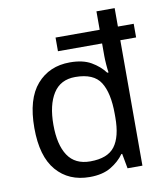

<svg xmlns="http://www.w3.org/2000/svg" viewBox="-85 -831 788 912"><g transform="rotate(-10 308.5 -375.0)"><path d="M274.9 9.8Q173.8 9.8 114.5 -59.1Q55.2 -127.9 55.2 -265.1Q55.2 -404.8 115.5 -473.9Q175.8 -543 274.9 -543Q337.9 -543 377.4 -520Q417 -497.1 441.9 -463.9H448.2Q445.8 -477.1 443.8 -502.4Q441.9 -527.8 441.9 -543.9V-605H229V-670.9H441.9V-759.8H529.8V-670.9H606V-605H529.8V0H458L444.8 -71.8H440.9Q417 -38.1 377 -14.2Q336.9 9.8 274.9 9.8ZM290 -63Q374 -63 408.4 -108.9Q442.9 -154.8 442.9 -248V-265.1Q442.9 -366.2 409.9 -418.2Q377 -470.2 288.1 -470.2Q216.8 -470.2 181.9 -415Q147 -359.9 147 -264.2Q147 -168 181.9 -115.5Q216.8 -63 290 -63Z"/></g></svg>

Font: Defago Noto Sans
Style: Regular
Weight: 400
Designer: John M. Durdin
Foundry: Lao IT Dev Co., Ltd.
Version: Version 1.000 2007 initial release